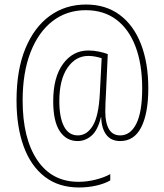

<svg xmlns="http://www.w3.org/2000/svg" viewBox="-20 -734 726 848"><path d="M635 -344Q635 -234 604 -172.5Q573 -111 511 -111Q470 -111 449 -139.5Q428 -168 427 -217H426Q412 -159 384.5 -135Q357 -111 323 -111Q273 -111 244 -154.5Q215 -198 215 -287Q215 -393 258.5 -452Q302 -511 370 -511Q394 -511 417.5 -506Q441 -501 456 -495L448 -321Q447 -305 446 -282Q445 -259 445 -241Q445 -192 461 -164Q477 -136 511 -136Q556 -136 582 -187.5Q608 -239 608 -344Q608 -451 578.5 -528.5Q549 -606 493.5 -647.5Q438 -689 359 -689Q275 -689 212.5 -641Q150 -593 115 -503.5Q80 -414 80 -290Q80 -123 144.5 -27Q209 69 327 69Q364 69 402 59.5Q440 50 467 35V63Q440 78 404 86Q368 94 329 94Q239 94 177.5 46.5Q116 -1 84.5 -87.5Q53 -174 53 -290Q53 -425 92 -519.5Q131 -614 200 -664Q269 -714 360 -714Q447 -714 508.5 -668.5Q570 -623 602.5 -539.5Q635 -456 635 -344ZM242 -287Q242 -216 262.5 -176Q283 -136 324 -136Q364 -136 390 -179Q416 -222 421 -322L429 -477Q416 -481 401 -484Q386 -487 370 -487Q314 -487 278 -434.5Q242 -382 242 -287Z"/></svg>

Font: Noto Sans Devanagari UI Condensed Thin
Style: Regular
Weight: 100
Width: 3
Designer: Jelle Bosma - Monotype Design Team
Foundry: Monotype Imaging Inc.
Version: Version 2.004; ttfautohint (v1.8.4.7-5d5b)